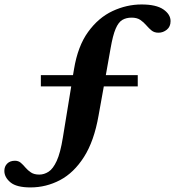

<svg xmlns="http://www.w3.org/2000/svg" viewBox="-84 -698 784 860"><path d="M52.5 141.5Q-10 141.5 -37.2 118.8Q-64.5 96 -64.5 67.5Q-64.5 47.5 -51.8 34.8Q-39 22 -17 22Q-1.5 22 9.2 31.2Q20 40.5 30.2 52.8Q40.5 65 54.8 74.5Q69 84 92 84Q113.5 84 133.5 71.2Q153.5 58.5 170 22.8Q186.5 -13 197.5 -81.5L235 -311H99V-361.5H243L247.5 -388Q264.5 -491.5 310.8 -555.2Q357 -619 420.2 -648.5Q483.5 -678 550 -678Q615.5 -678 647.8 -655.8Q680 -633.5 680 -603.5Q680 -578.5 663.2 -565Q646.5 -551.5 626 -551.5Q607 -551.5 594.8 -561.5Q582.5 -571.5 571 -585Q559.5 -598.5 544.5 -608.8Q529.5 -619 505.5 -619Q481.5 -619 464 -608.8Q446.5 -598.5 434 -569.2Q421.5 -540 411.5 -482.5L390 -361.5H533V-311H381L357.5 -180.5Q337.5 -66 292.2 5Q247 76 184.8 108.8Q122.5 141.5 52.5 141.5Z"/></svg>

Font: Newsreader Text
Style: Bold
Weight: 700
Designer: Hugues Gentile
Foundry: Production Type
Version: Version 1.001